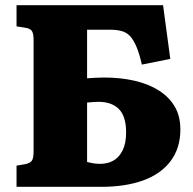

<svg xmlns="http://www.w3.org/2000/svg" viewBox="-20 -723 745 743"><path d="M44 0V-82L79 -88Q97 -92 103.5 -101.5Q110 -111 110 -139V-567Q110 -593 103.5 -603Q97 -613 76 -616L44 -621V-703H611L639 -495L529 -473Q519 -517 507.5 -543.5Q496 -570 482.5 -584Q469 -598 450 -603Q431 -608 406 -608H317V-420Q332 -421 347.5 -422Q363 -423 382 -423Q447 -423 501 -410.5Q555 -398 594.5 -373Q634 -348 656 -311Q678 -274 678 -222Q678 -150 640.5 -100Q603 -50 534.5 -25Q466 0 372 0ZM367 -89Q397 -89 419 -101.5Q441 -114 454.5 -141Q468 -168 468 -211Q468 -273 440 -301Q412 -329 361 -329Q349 -329 338.5 -328Q328 -327 317 -326V-96Q329 -93 341 -91Q353 -89 367 -89Z"/></svg>

Font: Literata 18pt ExtraBold
Style: Regular
Weight: 800
Designer: Latin by Veronika Burian and Jose Scaglione. Greek by Irene Vlachou. Cyrillic by Vera Evstafieva.
Foundry: TypeTogether
Version: Version 3.103;gftools[0.9.29]